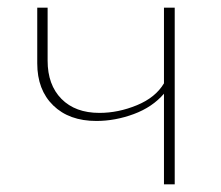

<svg xmlns="http://www.w3.org/2000/svg" viewBox="-20 -480 576 500"><path d="M435 -460V0H407V-236Q377 -201 328.5 -183Q280 -165 231 -165Q160 -165 118.5 -205.5Q77 -246 77 -315V-460H104V-322Q104 -259 140 -222.5Q176 -186 239 -186Q288 -186 336.5 -206Q385 -226 407 -263V-460Z"/></svg>

Font: Ysabeau SC Extralight
Style: Regular
Weight: 200
Designer: Christian Thalmann (Catharsis Fonts)
Version: Version 0.003